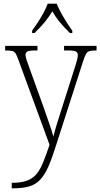

<svg xmlns="http://www.w3.org/2000/svg" viewBox="-20 -786 546 1046"><path d="M44 210Q94 210 126 198.5Q158 187 178.5 162.5Q199 138 215 98.5Q231 59 250 3L81 -458Q72 -483 65.5 -494Q59 -505 47 -508Q35 -511 10 -511H8V-536H184V-511H170Q138 -511 128.5 -505Q119 -499 119 -486Q119 -477 124.5 -460Q130 -443 142 -411L211 -220Q228 -170 245.5 -121Q263 -72 271 -42Q278 -72 289 -107.5Q300 -143 314 -187L388 -419Q395 -440 399.5 -457.5Q404 -475 404 -485Q404 -498 395 -504.5Q386 -511 354 -511H329V-536H506V-511H502Q479 -511 467 -507.5Q455 -504 447.5 -490Q440 -476 431 -447L287 1Q264 75 243.5 121.5Q223 168 198 194Q173 220 137.5 230Q102 240 47 240H44ZM155 -619Q169 -638 186 -664Q203 -690 217.5 -717Q232 -744 240 -766H289Q297 -744 312 -717Q327 -690 343.5 -664Q360 -638 374 -619V-606H361Q329 -637 307 -663.5Q285 -690 265 -724Q244 -690 222 -663.5Q200 -637 168 -606H155Z"/></svg>

Font: Noto Serif Lao SemiCondensed ExtraLight
Style: Regular
Weight: 200
Width: 4
Designer: Monotype Design Team
Foundry: Monotype Imaging Inc.
Version: Version 2.003; ttfautohint (v1.8.4.7-5d5b)